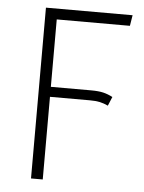

<svg xmlns="http://www.w3.org/2000/svg" viewBox="-51 -725 575 766"><g transform="rotate(5 237.0 -342.0)"><path d="M149 -641V-371H310Q340 -371 359 -366.5Q378 -362 397 -352L382 -316Q365 -324 349 -327.5Q333 -331 309 -331H149V0H102V-684H449L442 -641Z"/></g></svg>

Font: Fira Sans Condensed ExtraLight
Style: Regular
Weight: 275
Width: 3
Designer: Carrois Corporate & Edenspiekermann AG
Foundry: Carrois Corporate GbR & Edenspiekermann AG
Version: Version 4.203